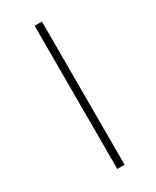

<svg xmlns="http://www.w3.org/2000/svg" viewBox="-163 -657 575 706"><g transform="rotate(-30 125.0 -304.0)"><path d="M115 0V-608H146V0Z"/></g></svg>

Font: Roundo ExtraLight
Style: Regular
Weight: 250
Designer: Namrata Goyal (Gurmukhi), Shiva Nallaperumal (Latin)
Foundry: Indian Type Foundry
Version: Version 1.000;PS 1.0;hotconv 1.0.88;makeotf.lib2.5.647800